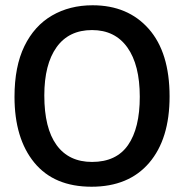

<svg xmlns="http://www.w3.org/2000/svg" viewBox="-20 -694 697 728"><path d="M327 14Q185 14 110 -77.5Q35 -169 35 -327Q35 -442 72.5 -519Q110 -596 177 -635Q244 -674 331 -674Q465 -674 544 -584.5Q623 -495 623 -328Q623 -167 545.5 -76.5Q468 14 327 14ZM329 -80Q421 -80 465.5 -144Q510 -208 510 -327Q510 -448 463 -514Q416 -580 329 -580Q241 -580 194.5 -515Q148 -450 148 -332Q148 -208 194.5 -144Q241 -80 329 -80Z"/></svg>

Font: Bricolage Grotesque 96pt Medium
Style: Regular
Weight: 500
Designer: Mathieu Triay
Foundry: Atelier Triay
Version: Version 1.001; ttfautohint (v1.8.4.7-5d5b);gftools[0.9.33.de